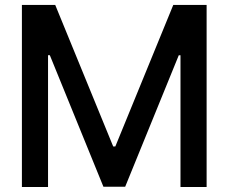

<svg xmlns="http://www.w3.org/2000/svg" viewBox="-20 -747 913 767"><path d="M67.5 -727.3V0H171.9V-526.6H179L393.1 -1.1H480.1L694.2 -526.3H701V0H805.4V-727.3H672.2L440.7 -161.9H432.2L200.6 -727.3Z"/></svg>

Font: RED Number Medium
Style: Regular
Weight: 500
Designer: RED UED
Foundry: rsms
Version: Version 1.003;FEAKit 1.0